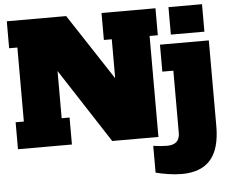

<svg xmlns="http://www.w3.org/2000/svg" viewBox="-63 -852 1382 1163"><g transform="rotate(-5 627.5 -271.0)"><path d="M596 -778H924V-614H874V0H593L300 -451V-164H348V0H20V-164H70V-614H20V-778H381L644 -377V-614H596ZM1003 -611V-778H1207V-611ZM838 214V51Q885 58 922 58Q999 58 999 -14V-392H932V-556H1229V-34Q1229 103 1171 169.5Q1113 236 996 236Q955 236 911.5 229Q868 222 838 214Z"/></g></svg>

Font: Alfa Slab One
Style: Regular
Weight: 400
Designer: JM Sole
Foundry: JM Sole
Version: Version 2.000